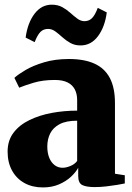

<svg xmlns="http://www.w3.org/2000/svg" viewBox="-20 -789 564 820"><path d="M163 11.5Q118.5 11.5 84.5 -7.2Q50.5 -26 31.5 -60.5Q12.5 -95 12.5 -141.5Q12.5 -189 37.8 -222.2Q63 -255.5 105.8 -276.2Q148.5 -297 201.2 -306.8Q254 -316.5 309.5 -316.5V-361.5Q309.5 -388 299.5 -407.2Q289.5 -426.5 268.5 -437Q247.5 -447.5 214 -447.5Q162.5 -447.5 123 -435.5Q83.5 -423.5 62 -414.5L41.5 -456.5Q57 -471 89.2 -490Q121.5 -509 168.5 -523Q215.5 -537 274.5 -537Q340 -537 383.5 -517.2Q427 -497.5 449 -456Q471 -414.5 471 -348.5V-47L513 -40.5V-5.5Q502 -3 481 0.5Q460 4 434.5 7Q409 10 385 10Q348.5 10 331.2 1.2Q314 -7.5 314 -38V-72.5Q304 -53.5 283 -34Q262 -14.5 231.8 -1.5Q201.5 11.5 163 11.5ZM247.5 -72.5Q262 -72.5 280.5 -80Q299 -87.5 309.5 -101.5V-273.5Q262 -273.5 234.2 -258.5Q206.5 -243.5 194.2 -218.8Q182 -194 182 -163Q182 -136 190.2 -115.5Q198.5 -95 213.2 -83.8Q228 -72.5 247.5 -72.5ZM89.5 -628.5Q98 -691.5 127.5 -730.2Q157 -769 201 -769Q227 -769 246 -758.5Q265 -748 280.5 -734Q296 -720 310.2 -709.5Q324.5 -699 340 -698.5Q360 -698.5 373 -711.5Q386 -724.5 397.5 -755.5L436 -736Q428 -674 398.5 -634.5Q369 -595 324 -595Q299 -595 280 -605.8Q261 -616.5 245.8 -630.5Q230.5 -644.5 216 -655Q201.5 -665.5 185.5 -665.5Q165.5 -665.5 152.8 -652.8Q140 -640 128 -609Z"/></svg>

Font: Merriweather 96pt Black
Style: Regular
Weight: 900
Version: Version 2.100